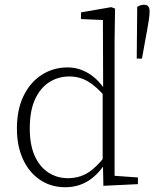

<svg xmlns="http://www.w3.org/2000/svg" viewBox="-20 -773 648 806"><path d="M585 -753Q598 -753 603 -745.5Q608 -738 608 -725Q608 -711 605 -690.5Q602 -670 597.5 -645.5Q593 -621 588 -594L576 -527H554L556 -744Q563 -749 570.5 -751Q578 -753 585 -753ZM254 13Q194 13 148 -18Q102 -49 76.5 -104.5Q51 -160 51 -233Q51 -313 79 -370.5Q107 -428 155.5 -459Q204 -490 264 -490Q293 -490 319.5 -480.5Q346 -471 370.5 -452Q395 -433 417 -402H430L423 -365Q385 -410 349.5 -431Q314 -452 271 -452Q225 -452 187.5 -428.5Q150 -405 127.5 -357Q105 -309 105 -234Q105 -164 126 -118Q147 -72 183.5 -48.5Q220 -25 265 -25Q312 -25 348.5 -47.5Q385 -70 422 -119L430 -80H417Q396 -49 371 -28.5Q346 -8 317 2.5Q288 13 254 13ZM414 7 412 -91 411 -93V-388L413 -395L412 -689L320 -693V-721L447 -743L463 -737L461 -601V-35L559 -28V0Z"/></svg>

Font: Source Serif 4 18pt Light
Style: Regular
Weight: 300
Designer: Frank Grießhammer
Foundry: Adobe Systems Incorporated
Version: Version 4.004;hotconv 1.0.116;makeotfexe 2.5.65601